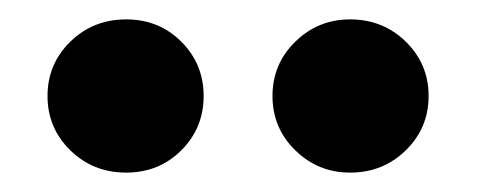

<svg xmlns="http://www.w3.org/2000/svg" viewBox="-20 -819 493 198"><path d="M52.5 -776Q76 -799 110 -799Q144 -799 167 -776Q190 -753 190 -720Q190 -687 167 -664Q144 -641 110 -641Q76 -641 52.5 -664Q29 -687 29 -720Q29 -753 52.5 -776ZM341 -799Q375 -799 398.5 -776Q422 -753 422 -720Q422 -687 398.5 -664Q375 -641 341 -641Q308 -641 284.5 -664Q261 -687 261 -720Q261 -753 284.5 -776Q308 -799 341 -799Z"/></svg>

Font: Fira Sans
Style: Bold
Weight: 700
Designer: bBox Type GmbH & Carrois Corporate GbR & Edenspiekermann AG
Foundry: bBox Type GmbH & Carrois Corporate GbR & Edenspiekermann AG
Version: Version 4.301;PS 004.301;hotconv 1.0.88;makeotf.lib2.5.64775